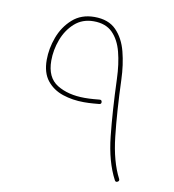

<svg xmlns="http://www.w3.org/2000/svg" viewBox="-72 -658 662 730"><g transform="rotate(10 259.5 -292.5)"><path d="M234.9 -593.8Q289.1 -593.8 319.1 -563.2Q349.1 -532.7 361.8 -483.4Q374.5 -434.1 376.5 -377Q380.9 -253.4 391.4 -159.2Q401.9 -64.9 433.6 -3.9Q437.5 3.9 429.7 7.8Q422.4 11.7 418.5 3.9Q384.3 -61 374 -157Q363.8 -252.9 359.4 -376.5Q357.4 -434.1 345.7 -479.2Q334 -524.4 307.6 -550.8Q281.2 -577.1 234.9 -577.1Q191.4 -577.1 161.6 -550.5Q131.8 -523.9 116.7 -483.6Q101.6 -443.4 101.6 -401.9Q101.6 -336.9 144.3 -310.5Q187 -284.2 251 -284.2Q268.6 -284.2 285.4 -285.6Q302.2 -287.1 308.1 -287.6Q316.4 -288.6 317.4 -280.3Q318.4 -272 310.1 -271Q303.7 -270.5 286.6 -269Q269.5 -267.6 251 -267.6Q207 -267.6 168.9 -280.3Q130.9 -293 107.4 -322.5Q84 -352.1 84 -401.9Q84 -445.3 100.3 -489.5Q116.7 -533.7 150.4 -563.7Q184.1 -593.8 234.9 -593.8Z"/></g></svg>

Font: Mikhak-DS1-FD Thin
Style: Regular
Weight: 100
Designer: Amin Abedi
Version: Version 3.2